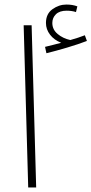

<svg xmlns="http://www.w3.org/2000/svg" viewBox="-20 -824 402 844"><path d="M104 0 84 -713H119L139 0ZM184 -590 178 -618Q201 -623 216.5 -627.5Q232 -632 249 -636Q218 -648 200 -671.5Q182 -695 182 -723Q182 -763 210.5 -783.5Q239 -804 272 -804Q299 -804 320 -796L314 -771Q305 -774 294.5 -775.5Q284 -777 273 -777Q242 -777 226 -761.5Q210 -746 210 -723Q210 -694 233.5 -674.5Q257 -655 289 -648Q325 -658 353 -669L362 -644Q326 -630 275.5 -615Q225 -600 184 -590Z"/></svg>

Font: Noto Sans Arabic UI SmCn XLt
Style: Regular
Weight: 200
Width: 4
Designer: Monotype Design Team, Nadine Chahine and Nizar Qandah
Foundry: Monotype Imaging Inc.
Version: Version 2.010; ttfautohint (v1.8.4.7-5d5b)